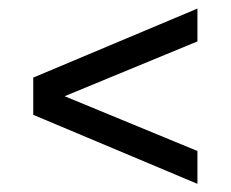

<svg xmlns="http://www.w3.org/2000/svg" viewBox="-20 -610 552 459"><path d="M452 -170.5 59.5 -335.5V-424.5L452 -589.5V-511L134.5 -380L452 -249Z"/></svg>

Font: Encode Sans Condensed Medium
Style: Regular
Weight: 500
Width: 3
Designer: Multiple Designers
Foundry: Impallari Type
Version: Version 3.000; ttfautohint (v1.8.3) -l 8 -r 50 -G 200 -x 14 